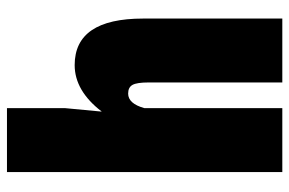

<svg xmlns="http://www.w3.org/2000/svg" viewBox="-157 -657 814 540"><g transform="rotate(-90 250.0 -387.0)"><path d="M36.1 0V-774.4H215.8V-610.4L206.1 -507.8Q264.6 -584 336.9 -584Q467.8 -584 467.8 -391.6V0H288.1V-376Q288.1 -409.2 281.2 -421.4Q274.4 -433.6 256.8 -433.6Q228.5 -433.6 215.8 -387.7V0Z"/></g></svg>

Font: Gen Shin Gothic Monospace Heavy
Style: Bold
Weight: 800
Designer: [Source Han Sans]
Ryoko NISHIZUKA  (kana & ideographs); Paul D. Hunt (Latin, Greek & Cyrillic); Wenlong ZHANG  (bopomofo
Version: Version 1.002.20150607